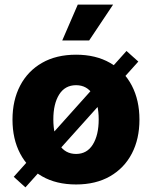

<svg xmlns="http://www.w3.org/2000/svg" viewBox="-20 -790 659 833"><path d="M310.1 10.3Q224.1 10.3 162.4 -25.1Q100.6 -60.5 67.4 -123.8Q34.2 -187 34.2 -271Q34.2 -355 67.4 -418.5Q100.6 -481.9 162.4 -517.3Q224.1 -552.7 310.1 -552.7Q395.5 -552.7 457.3 -517.3Q519 -481.9 552 -418.5Q585 -355 585 -271Q585 -187 552 -123.8Q519 -60.5 457.3 -25.1Q395.5 10.3 310.1 10.3ZM310.1 -122.1Q357.4 -122.1 382.8 -163.1Q408.2 -204.1 408.2 -272Q408.2 -339.8 382.8 -380.1Q357.4 -420.4 310.1 -420.4Q262.2 -420.4 236.8 -380.1Q211.4 -339.8 211.4 -272Q211.4 -204.1 236.8 -163.1Q262.2 -122.1 310.1 -122.1ZM90.3 22.9 39.6 -22.9 528.8 -568.8 580.1 -522.9ZM250 -614.3 317.4 -770H470.7L366.7 -614.3Z"/></svg>

Font: Inter Extra Bold
Style: Regular
Weight: 800
Designer: Rasmus Andersson
Foundry: rsms
Version: Version 4.000;git-3c8e0fc